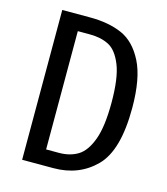

<svg xmlns="http://www.w3.org/2000/svg" viewBox="-105 -771 743 853"><g transform="rotate(15 267.0 -344.5)"><path d="M489 -348Q489 -153 413 -76.5Q337 0 220 0H76V-689H205Q289 -689 350.5 -662.5Q412 -636 450.5 -560.5Q489 -485 489 -348ZM167 -616V-72H226Q276 -72 312.5 -94Q349 -116 371.5 -176.5Q394 -237 394 -348Q394 -461 370.5 -519.5Q347 -578 310.5 -597Q274 -616 222 -616Z"/></g></svg>

Font: Fira Sans Extra Condensed
Style: Regular
Weight: 400
Width: 1
Designer: Carrois Corporate & Edenspiekermann AG
Foundry: Carrois Corporate GbR & Edenspiekermann AG
Version: Version 4.203